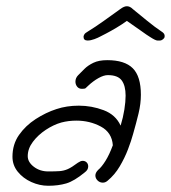

<svg xmlns="http://www.w3.org/2000/svg" viewBox="-20 -618 548 616"><path d="M135 -22Q107 -22 80.5 -34Q54 -46 37 -67Q20 -88 20 -115Q20 -155 41 -185Q62 -215 94.5 -236Q127 -257 161 -268Q194 -279 233 -279Q274 -279 312.5 -264.5Q351 -250 367 -215Q375 -241 379 -266.5Q383 -292 383 -311Q383 -343 370.5 -360Q358 -377 326 -377Q313 -377 296 -367.5Q279 -358 263 -343Q257 -337 254.5 -335Q252 -333 243 -333Q233 -333 227.5 -340Q222 -347 222 -356Q222 -368 231 -377Q240 -386 251 -397Q262 -408 279.5 -416.5Q297 -425 324 -425Q380 -425 406 -399Q432 -373 432 -314Q432 -285 424.5 -254Q417 -223 407 -188Q401 -166 390.5 -138.5Q380 -111 364 -84Q348 -57 325 -38Q318 -32 310 -32Q300 -32 293 -39Q286 -46 286 -55Q286 -64 295 -73Q306 -82 318.5 -102Q331 -122 342 -152Q339 -193 303.5 -212Q268 -231 225 -231Q200 -231 177 -225Q152 -218 127 -201.5Q102 -185 85.5 -163Q69 -141 69 -117Q69 -98 88.5 -83Q108 -68 135 -68Q158 -68 171.5 -69Q185 -70 197.5 -75.5Q210 -81 230 -96Q239 -102 245 -102Q253 -102 258 -97Q263 -92 263 -84Q263 -73 252 -65Q218 -37 192.5 -29.5Q167 -22 135 -22ZM261 -488Q248 -488 248 -500Q248 -503 250.5 -507.5Q253 -512 262 -517Q285 -531 313 -551Q341 -571 366 -589Q378 -598 387 -598Q397 -598 406 -589Q428 -571 452.5 -551Q477 -531 498 -517Q506 -512 507.5 -507Q509 -502 508 -500Q508 -496 503 -492Q498 -488 493 -488Q491 -488 485 -488Q479 -488 462 -499Q452 -505 432 -519.5Q412 -534 387 -551Q372 -540 353.5 -529Q335 -518 320.5 -510.5Q306 -503 302 -501Q295 -497 283 -492.5Q271 -488 261 -488Z"/></svg>

Font: Grape Nuts
Style: Regular
Weight: 400
Designer: Robert E. Leuschke
Foundry: Robert E. Leuschke
Version: Version 1.010; ttfautohint (v1.8.3)